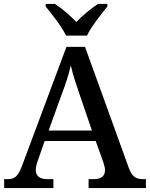

<svg xmlns="http://www.w3.org/2000/svg" viewBox="-20 -951 758 971"><path d="M314 -771H420C441 -816 492 -880 523 -918V-931H475C440 -908 396 -871 366 -840C336 -871 294 -908 258 -931H211V-918C242 -880 293 -816 314 -771ZM1 0H250V-45H221C183 -45 161 -59 161 -91C161 -104 165 -122 171 -138L206 -238H464L503 -129C507 -115 511 -103 511 -91C511 -59 490 -45 455 -45H428V0H718V-45H704C667 -45 648 -57 631 -103L410 -714H316L95 -122C72 -59 56 -45 18 -45H1ZM226 -291 291 -471C313 -528 327 -573 338 -620C349 -572 367 -518 386 -463L445 -291Z"/></svg>

Font: Noto Serif Thai Medium
Style: Regular
Weight: 500
Designer: Monotype Design Team
Foundry: Monotype Imaging Inc.
Version: Version 1.901;PS 001.901;hotconv 1.0.88;makeotf.lib2.5.64775